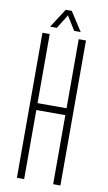

<svg xmlns="http://www.w3.org/2000/svg" viewBox="-102 -994 585 1043"><g transform="rotate(10 190.0 -472.5)"><path d="M70 0V-800H110V-419H270V-800H310V0H270V-381H110V0ZM105 -840 173 -945H206L274 -840H238L190 -917L142 -840Z"/></g></svg>

Font: Big Shoulders Text Thin Thin
Style: Regular
Weight: 250
Version: Version 2.002